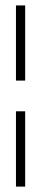

<svg xmlns="http://www.w3.org/2000/svg" viewBox="-20 -691 152 711"><path d="M39.1 -670.9H73.2V-392.6H39.1ZM39.1 -278.8H73.2V0H39.1Z"/></svg>

Font: Happy Times at the IKOB
Style: Regular
Weight: 400
Designer: Lucas Le Bihan
Foundry: Lucas Le Bihan
Version: Version 1.000;PS 1.0;hotconv 1.0.88;makeotf.lib2.5.647800